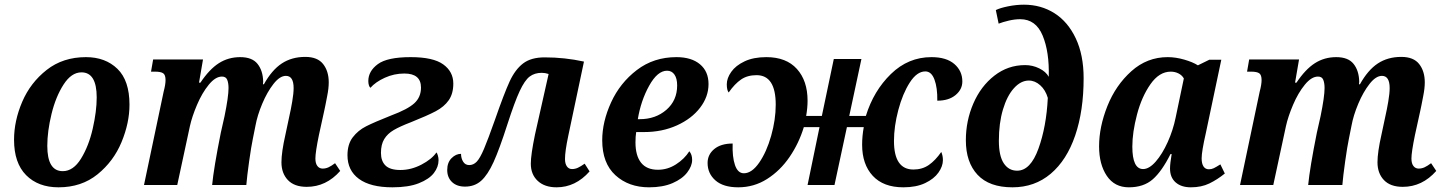

<svg xmlns="http://www.w3.org/2000/svg" viewBox="-20 -790 6167 820"><path d="M40 -193Q40 -274 75 -355.5Q110 -437 179.5 -491.5Q249 -546 347 -546Q430 -546 481.5 -496Q533 -446 533 -343Q533 -265 499 -183Q465 -101 396.5 -45.5Q328 10 230 10Q143 10 91.5 -42Q40 -94 40 -193ZM393 -374Q393 -481 328 -481Q285 -481 251.5 -429Q218 -377 200 -303Q182 -229 182 -167Q182 -59 248 -59Q293 -59 326 -112.5Q359 -166 376 -240.5Q393 -315 393 -374Z M1182 -97Q1182 -140 1199 -215L1216 -295Q1222 -321 1228 -356Q1234 -391 1234 -414Q1234 -466 1201 -466Q1175 -466 1148 -431.5Q1121 -397 1100 -347Q1079 -297 1071 -253L1060 -198Q1053 -165 1044 -101Q1035 -37 1032 0H886Q893 -73 923 -223L939 -294Q956 -377 956 -414Q956 -435 950.5 -449Q945 -463 928 -463Q900 -463 871.5 -428Q843 -393 821.5 -342.5Q800 -292 791 -251L737 0H595L679 -399Q687 -429 687 -448Q687 -470 677 -477Q667 -484 642 -484H625L634 -536H847L830 -437H836Q874 -494 914.5 -520Q955 -546 1006 -546Q1057 -546 1080 -517Q1103 -488 1104 -441Q1104 -434 1103 -430H1107Q1141 -491 1183.5 -519Q1226 -547 1284 -547Q1336 -547 1360 -516.5Q1384 -486 1384 -438Q1384 -413 1377.5 -380.5Q1371 -348 1370 -342L1365 -318L1342 -213Q1327 -140 1327 -113Q1327 -92 1335.5 -81Q1344 -70 1358 -70Q1371 -70 1383 -75.5Q1395 -81 1411 -93L1433 -60Q1373 8 1290 8Q1237 8 1209.5 -21Q1182 -50 1182 -97Z M1464 -127Q1464 -174 1486.5 -203.5Q1509 -233 1543.5 -250.5Q1578 -268 1651 -297Q1721 -323 1749.5 -349Q1778 -375 1778 -416Q1778 -476 1707 -476Q1663 -476 1623.5 -458Q1584 -440 1562 -415Q1558 -418 1555.5 -426Q1553 -434 1553 -444Q1553 -486 1593.5 -516Q1634 -546 1734 -546Q1830 -546 1873 -515Q1916 -484 1916 -433Q1916 -390 1896.5 -362Q1877 -334 1841 -315Q1805 -296 1735 -268Q1688 -250 1661.5 -234.5Q1635 -219 1621 -196Q1607 -173 1607 -137Q1607 -102 1626.5 -83Q1646 -64 1690 -64Q1736 -64 1780 -87Q1824 -110 1844 -139Q1847 -136 1850 -126Q1853 -116 1853 -106Q1853 -77 1833 -51Q1813 -25 1769 -7.5Q1725 10 1656 10Q1562 10 1513 -26Q1464 -62 1464 -127Z M2247 -91Q2247 -129 2265 -216L2323 -474Q2308 -479 2294 -479Q2263 -479 2242 -463Q2221 -447 2199.5 -401Q2178 -355 2147 -259Q2113 -153 2088 -98Q2063 -43 2035 -18Q2007 7 1966 7Q1931 7 1910.5 -12.5Q1890 -32 1890 -64Q1890 -96 1908.5 -114.5Q1927 -133 1949 -133Q1949 -114 1958 -99.5Q1967 -85 1984 -85Q2002 -85 2016 -99.5Q2030 -114 2047 -154Q2064 -194 2093 -276Q2133 -391 2156.5 -442Q2180 -493 2214 -519Q2248 -545 2306 -545Q2392 -545 2474 -527L2407 -210Q2393 -144 2393 -111Q2393 -91 2401 -79.5Q2409 -68 2423 -68Q2436 -68 2448 -73.5Q2460 -79 2477 -91L2498 -58Q2438 10 2357 10Q2306 10 2276.5 -17.5Q2247 -45 2247 -91Z M2552 -191Q2552 -270 2590 -353Q2628 -436 2700 -491Q2772 -546 2869 -546Q2933 -546 2969.5 -515.5Q3006 -485 3006 -431Q3006 -377 2970 -330Q2934 -283 2871 -254.5Q2808 -226 2731 -226H2697Q2694 -207 2694 -182Q2694 -125 2718 -95Q2742 -65 2790 -65Q2831 -65 2867 -88Q2903 -111 2924 -144Q2936 -130 2936 -107Q2936 -81 2915 -53.5Q2894 -26 2852.5 -8Q2811 10 2752 10Q2665 10 2608.5 -41.5Q2552 -93 2552 -191ZM2712 -281Q2780 -281 2826 -321Q2872 -361 2872 -425Q2872 -455 2860.5 -471.5Q2849 -488 2829 -488Q2788 -488 2752.5 -424Q2717 -360 2704 -281Z M3662 -172Q3662 -209 3669 -247H3597L3544 0H3429L3480 -247H3413Q3392 -178 3352 -119.5Q3312 -61 3256 -25.5Q3200 10 3133 10Q3069 10 3035.5 -19.5Q3002 -49 3002 -94Q3002 -130 3030.5 -153.5Q3059 -177 3109 -177Q3107 -120 3119 -85Q3131 -50 3157 -50Q3191 -50 3222.5 -95.5Q3254 -141 3273.5 -210Q3293 -279 3293 -343Q3293 -469 3211 -469Q3172 -469 3145 -450.5Q3118 -432 3092 -395Q3084 -405 3084 -430Q3084 -456 3103 -483Q3122 -510 3160 -528Q3198 -546 3253 -546Q3338 -546 3383.5 -495.5Q3429 -445 3429 -360Q3429 -330 3423 -295H3490L3541 -538H3659L3607 -295H3678Q3711 -402 3785 -474Q3859 -546 3958 -546Q4022 -546 4056 -516.5Q4090 -487 4090 -442Q4090 -408 4061 -384Q4032 -360 3983 -360Q3984 -415 3971 -450Q3958 -485 3932 -485Q3896 -485 3865.5 -437.5Q3835 -390 3816.5 -320Q3798 -250 3798 -188Q3798 -66 3881 -66Q3919 -66 3947 -85.5Q3975 -105 4000 -141Q4007 -125 4007 -106Q4007 -80 3988 -53Q3969 -26 3931 -8Q3893 10 3838 10Q3753 10 3707.5 -39Q3662 -88 3662 -172Z M4105 -191Q4105 -274 4137 -348Q4169 -422 4227 -467Q4285 -512 4358 -512Q4390 -512 4418.5 -498Q4447 -484 4459 -462Q4462 -568 4433 -638Q4404 -708 4337 -708Q4314 -708 4288.5 -702Q4263 -696 4245 -689L4233 -747Q4251 -756 4285.5 -763Q4320 -770 4353 -770Q4426 -770 4483.5 -733.5Q4541 -697 4574.5 -626Q4608 -555 4608 -456Q4608 -317 4572 -211.5Q4536 -106 4467.5 -48Q4399 10 4304 10Q4205 10 4155 -43.5Q4105 -97 4105 -191ZM4455 -372Q4445 -406 4422.5 -426Q4400 -446 4374 -446Q4340 -446 4310.5 -413.5Q4281 -381 4263.5 -322.5Q4246 -264 4246 -189Q4246 -124 4267 -92.5Q4288 -61 4324 -61Q4381 -61 4415 -155Q4449 -249 4455 -372Z M4674 -165Q4674 -248 4709.5 -337Q4745 -426 4812 -486Q4879 -546 4967 -546Q5001 -546 5037.5 -535.5Q5074 -525 5096 -511L5145 -535H5196L5130 -222Q5112 -143 5112 -114Q5112 -91 5120 -79Q5128 -67 5143 -67Q5154 -67 5163.5 -71.5Q5173 -76 5192 -88L5211 -49Q5179 -23 5145 -6.5Q5111 10 5066 10Q5025 10 5001 -11Q4977 -32 4977 -70Q4977 -92 4984 -132H4979Q4942 -58 4903 -24Q4864 10 4801 10Q4740 10 4707 -39Q4674 -88 4674 -165ZM5001 -288 5036 -455Q5028 -469 5013 -476.5Q4998 -484 4980 -484Q4931 -484 4893.5 -430.5Q4856 -377 4836 -301Q4816 -225 4816 -164Q4816 -68 4862 -68Q4888 -68 4916 -100Q4944 -132 4967 -183Q4990 -234 5001 -288Z M5863 -97Q5863 -140 5880 -215L5897 -295Q5903 -321 5909 -356Q5915 -391 5915 -414Q5915 -466 5882 -466Q5856 -466 5829 -431.5Q5802 -397 5781 -347Q5760 -297 5752 -253L5741 -198Q5734 -165 5725 -101Q5716 -37 5713 0H5567Q5574 -73 5604 -223L5620 -294Q5637 -377 5637 -414Q5637 -435 5631.5 -449Q5626 -463 5609 -463Q5581 -463 5552.5 -428Q5524 -393 5502.5 -342.5Q5481 -292 5472 -251L5418 0H5276L5360 -399Q5368 -429 5368 -448Q5368 -470 5358 -477Q5348 -484 5323 -484H5306L5315 -536H5528L5511 -437H5517Q5555 -494 5595.5 -520Q5636 -546 5687 -546Q5738 -546 5761 -517Q5784 -488 5785 -441Q5785 -434 5784 -430H5788Q5822 -491 5864.5 -519Q5907 -547 5965 -547Q6017 -547 6041 -516.5Q6065 -486 6065 -438Q6065 -413 6058.5 -380.5Q6052 -348 6051 -342L6046 -318L6023 -213Q6008 -140 6008 -113Q6008 -92 6016.5 -81Q6025 -70 6039 -70Q6052 -70 6064 -75.5Q6076 -81 6092 -93L6114 -60Q6054 8 5971 8Q5918 8 5890.5 -21Q5863 -50 5863 -97Z"/></svg>

Font: Noto Serif Narrow
Style: Bold Italic
Weight: 700
Width: 4
Italic angle: -12°
Designer: Monotype Design Team
Foundry: Monotype Imaging Inc.
Version: Version 1.001